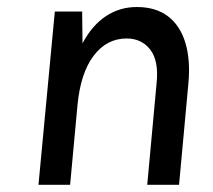

<svg xmlns="http://www.w3.org/2000/svg" viewBox="-20 -514 592 534"><path d="M87 0 132.5 -482H208.5L209.5 -393.5Q236 -443.5 274.5 -469Q313 -494.5 360.5 -494.5Q413 -494.5 447 -468.8Q481 -443 495.5 -395.2Q510 -347.5 504 -282.5L478 0H389.5L415.5 -282.5Q422 -344.5 398 -375.8Q374 -407 332 -407Q277 -407 240.5 -359Q204 -311 195.5 -221.5L175 0Z"/></svg>

Font: Karla Medium
Style: Italic
Weight: 500
Italic angle: -8°
Designer: Jonathan Pinhorn
Version: Version 2.001